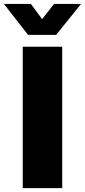

<svg xmlns="http://www.w3.org/2000/svg" viewBox="-78 -968 436 988"><path d="M242.2 -727.5V0H39.1V-727.5ZM81.1 -947.8 138.7 -869.6 200.2 -947.8H338.9V-947.3L210.9 -788.6H66.4L-57.6 -947.3V-947.8Z"/></svg>

Font: Inter Display Black
Style: Regular
Weight: 900
Designer: Rasmus Andersson
Foundry: rsms
Version: Version 4.000;git-a52131595